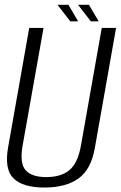

<svg xmlns="http://www.w3.org/2000/svg" viewBox="-20 -794 514 818"><path d="M169 5Q78.5 5 38.2 -33.5Q-2 -72 14.5 -166L104.5 -675H165.5L76.5 -174.5Q63 -98.5 89 -69Q115 -39.5 177 -39.5Q239.5 -39.5 275.5 -69Q311.5 -98.5 325 -174.5L413.5 -675H474.5L384.5 -166Q368.5 -72 314.2 -33.5Q260 5 169 5ZM367 -703 312.5 -773.5H359L400.5 -703ZM279.5 -703 225 -773.5H271.5L313 -703Z"/></svg>

Font: Anybody Light
Style: Italic
Weight: 300
Italic angle: -10°
Designer: Tyler Finck
Foundry: Etcetera Type Company
Version: Version 1.010; ttfautohint (v1.8.3) -l 8 -r 50 -G 200 -x 14 